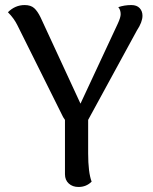

<svg xmlns="http://www.w3.org/2000/svg" viewBox="-20 -724 601 756"><path d="M541 -662.1Q541 -637.2 519 -604L327.1 -252V-120.1Q327.1 -44.9 340.8 -8.8Q319.8 12.2 289.1 12.2Q265.6 12.2 250.7 -1.5Q235.8 -15.1 235.8 -38.1V-252Q227.5 -263.2 223.1 -273.9L48.8 -624Q35.6 -651.4 11.2 -675.8Q39.6 -704.1 77.1 -704.1Q101.1 -704.1 114.5 -692.1Q127.9 -680.2 140.1 -654.8L296.9 -315.9L443.8 -630.9Q455.1 -655.3 455.1 -668Q455.1 -685.1 445.8 -695.8Q469.7 -704.1 497.1 -704.1Q518.6 -704.1 529.8 -692.1Q541 -680.2 541 -662.1Z"/></svg>

Font: Arima Madurai Medium
Style: Regular
Weight: 500
Designer: Joana Correia and Natanael Gama
Foundry: NDISCOVER
Version: Version 1.019;PS 001.019;hotconv 1.0.88;makeotf.lib2.5.64775